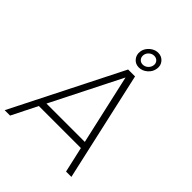

<svg xmlns="http://www.w3.org/2000/svg" viewBox="-259 -1029 1158 1158"><g transform="rotate(45 320.0 -450.0)"><path d="M344 -700H403L560 0H514.5L477.5 -163.5H119L37 0H-9ZM141 -206.5H468L367 -655ZM381 -754Q351 -754 333 -775.8Q315 -797.5 319 -827.5Q321.5 -847 333.8 -863.5Q346 -880 363.8 -890Q381.5 -900 401.5 -900Q431 -900 449.5 -878.5Q468 -857 463.5 -827.5Q459.5 -797 435 -775.5Q410.5 -754 381 -754ZM385 -783Q403.5 -783 418 -796Q432.5 -809 435 -827.5Q437.5 -845 426.5 -857.5Q415.5 -870 397 -870Q379 -870 364.8 -857.5Q350.5 -845 348 -827.5Q345.5 -809 356.2 -796Q367 -783 385 -783Z"/></g></svg>

Font: Urbanist ExtraLight
Style: Italic
Weight: 250
Version: Version 1.303